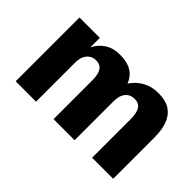

<svg xmlns="http://www.w3.org/2000/svg" viewBox="-72 -709 947 947"><g transform="rotate(45 401.0 -235.5)"><path d="M750 -294Q750 -348 736 -385.5Q722 -423 691.5 -443.5Q661 -464 609 -464Q563 -464 527.5 -444.5Q492 -425 468 -389Q454 -426 423 -445Q392 -464 340 -464Q295 -464 262.5 -443Q230 -422 212 -386V-452H70V-7H212V-278Q212 -306 220.5 -324Q229 -342 244 -351.5Q259 -361 277 -361Q307 -361 320.5 -340Q334 -319 334 -278V-7H481V-278Q481 -306 489 -324Q497 -342 512 -351.5Q527 -361 546 -361Q576 -361 589.5 -340Q603 -319 603 -278V-7H750Z"/></g></svg>

Font: SpinnyJost
Style: Bold
Weight: 700
Version: Version 3.710